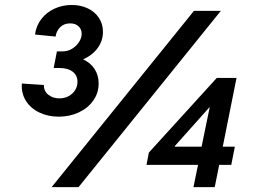

<svg xmlns="http://www.w3.org/2000/svg" viewBox="-20 -764 1037 784"><path d="M69.3 -422.9 159.2 -417Q158.7 -392.1 177.2 -377.2Q195.8 -362.3 222.7 -362.3Q243.7 -362.3 260.5 -371.6Q277.3 -380.9 286.9 -396.2Q296.4 -411.6 296.4 -429.7Q296.4 -456.1 276.9 -471.2Q257.3 -486.3 223.1 -486.3H199.2L212.4 -554.2H236.3Q256.8 -554.2 274.7 -565.2Q292.5 -576.2 303 -592.8Q313.5 -609.4 313.5 -626Q313.5 -644.5 300.8 -656.5Q288.1 -668.5 266.1 -668.5Q241.2 -668.5 225.6 -652.8Q210 -637.2 207 -614.7L123 -623Q127.4 -658.2 148.4 -685.8Q169.4 -713.4 202.1 -728.5Q234.9 -743.7 272.9 -743.7Q309.6 -743.7 338.6 -729.7Q367.7 -715.8 384 -690.9Q400.4 -666 400.4 -634.3Q400.4 -596.7 378.2 -567.1Q356 -537.6 319.3 -521.5Q349.6 -507.8 366.2 -482.2Q382.8 -456.5 382.8 -423.3Q382.8 -384.3 360.8 -353.3Q338.9 -322.3 301.5 -304.9Q264.2 -287.6 219.7 -287.6Q175.8 -287.6 140.4 -304.7Q105 -321.8 85.7 -352.5Q66.4 -383.3 69.3 -422.9ZM772 -719.7H881.8L300.8 0H190.9ZM788.6 -90.8H578.1L587.9 -141.1L865.2 -445.8H945.8L889.6 -165H939L924.3 -90.8H875L856.9 0H770ZM803.2 -165 821.8 -255.9 836.4 -326.2H835.4L693.8 -167.5V-165Z"/></svg>

Font: Reddit Sans Fudge SmBold Italic
Style: Regular
Weight: 600
Italic angle: -11.25°
Designer: Stephen Hutchings
Version: Version 1.013